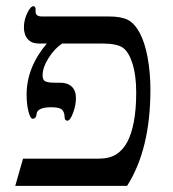

<svg xmlns="http://www.w3.org/2000/svg" viewBox="-20 -607 564 627"><path d="M471.2 -314Q471.2 -119.6 395 0H29.8L55.2 -88.9H301.8Q337.4 -88.9 359.6 -103Q381.8 -117.2 395.8 -143.6Q409.7 -169.9 417.2 -210Q424.8 -250 424.8 -305.2Q424.8 -360.8 412.6 -399.4Q400.4 -438 380.9 -451.4Q361.3 -464.8 314.9 -464.8H183.1Q158.2 -448.7 138.7 -417.7Q119.1 -386.7 119.1 -360.8Q119.1 -345.7 128.2 -341.3Q137.2 -336.9 160.6 -336.9H176.8Q200.7 -336.9 214.4 -324Q228 -311 228 -287.1Q228 -263.2 218.5 -238Q209 -212.9 200.2 -212.9Q190.9 -212.9 190.9 -225.1Q190.9 -240.2 182.6 -248.5Q174.3 -256.8 147.9 -256.8Q99.1 -256.8 99.1 -231.9Q97.2 -219.2 86.9 -219.2Q79.1 -219.2 73 -242.9Q66.9 -266.6 66.9 -297.9Q66.9 -386.7 132.8 -464.8H106.9Q83.5 -464.8 70.8 -479Q58.1 -493.2 58.1 -518.1Q58.1 -541 68.8 -564Q79.6 -586.9 89.8 -586.9Q92.3 -586.9 94.2 -584Q96.2 -581.1 96.2 -578.1V-568.8Q96.2 -553.2 117.2 -553.2H335.9Q376 -553.2 397.7 -542Q419.4 -530.8 436.3 -499.5Q453.1 -468.3 462.2 -418.5Q471.2 -368.7 471.2 -314Z"/></svg>

Font: Times New Roman
Style: Regular
Weight: 400
Designer: Steve Matteson
Foundry: Ascender Corporation
Version: Version 2.00.3